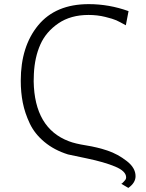

<svg xmlns="http://www.w3.org/2000/svg" viewBox="-20 -731 711 935"><path d="M81.1 -337.9Q81.1 -504.9 166 -607.9Q251 -710.9 412.1 -710.9Q511.2 -710.9 606 -676.8L592.8 -607.9Q562 -625 546.4 -632.1Q530.8 -639.2 492.4 -648.7Q454.1 -658.2 411.1 -658.2Q324.2 -658.2 264.2 -617.2Q204.1 -576.2 176.5 -514.2Q148.9 -452.1 145 -372.1L144 -335Q147.9 -106 315.9 -43Q344.7 -31.7 399.4 -22.9Q454.1 -14.2 503.7 2.4Q553.2 19 597.2 53.2Q640.1 86.4 640.1 127Q640.1 159.2 605 184.1L570.8 164.1Q571.8 164.1 575.9 160.6Q580.1 157.2 582 154.5Q584 151.9 587.4 148.4Q590.8 145 592.5 141.1Q594.2 137.2 594.2 131.8Q593.3 102.1 540.5 80.1Q487.8 58.1 403.3 40.5Q318.8 22.9 311 21Q244.1 0 196.5 -39.6Q148.9 -79.1 125 -129.6Q101.1 -180.2 91.1 -230.5Q81.1 -280.8 81.1 -337.9Z"/></svg>

Font: CMU Bright
Style: Roman
Weight: 500
Version: Version 0.7.0